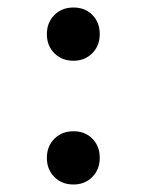

<svg xmlns="http://www.w3.org/2000/svg" viewBox="-20 -500 395 512"><path d="M105 -409Q105 -440 125 -460Q145 -480 176 -480Q207 -480 226.5 -460Q246 -440 246 -409Q246 -378 226 -358Q206 -338 176 -338Q145 -338 125 -358Q105 -378 105 -409ZM105 -79Q105 -110 125 -130Q145 -150 176 -150Q207 -150 226.5 -130Q246 -110 246 -79Q246 -48 226 -28Q206 -8 176 -8Q145 -8 125 -28Q105 -48 105 -79Z"/></svg>

Font: Barlow SemiBold
Style: Regular
Weight: 600
Designer: Jeremy Tribby
Foundry: Tribby Type
Version: Version 1.422